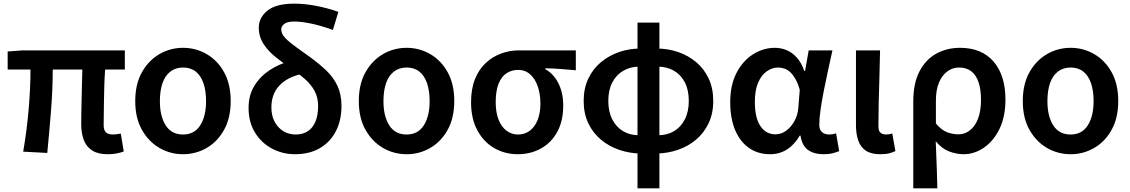

<svg xmlns="http://www.w3.org/2000/svg" viewBox="-20 -831 6193 1052"><path d="M569 14Q517 14 485 -6.5Q453 -27 439 -64Q425 -101 425 -152Q425 -169 425.5 -202Q426 -235 427 -278Q428 -321 429 -366Q430 -411 431 -450H269Q269 -343 259.5 -224Q250 -105 239 7L107 0Q127 -115 137 -232Q147 -349 147 -450H22V-549L104 -555H664V-450H556Q553 -409 551.5 -362Q550 -315 549.5 -271Q549 -227 548.5 -194Q548 -161 548 -146Q548 -117 561 -105.5Q574 -94 599 -94Q612 -94 642 -99L658 -1Q643 5 620.5 9.5Q598 14 569 14Z M983 14Q913 14 853.5 -20.5Q794 -55 757.5 -120Q721 -185 721 -277Q721 -370 757.5 -435Q794 -500 853.5 -534.5Q913 -569 983 -569Q1053 -569 1112.5 -534.5Q1172 -500 1208 -435Q1244 -370 1244 -277Q1244 -185 1208 -120Q1172 -55 1112.5 -20.5Q1053 14 983 14ZM983 -94Q1045 -94 1077 -144Q1109 -194 1109 -277Q1109 -333 1095 -374.5Q1081 -416 1053 -438.5Q1025 -461 983 -461Q942 -461 913 -438.5Q884 -416 870 -374.5Q856 -333 856 -277Q856 -194 888 -144Q920 -94 983 -94Z M1596 14Q1529 14 1471 -16.5Q1413 -47 1377.5 -104Q1342 -161 1342 -240Q1342 -309 1373.5 -360.5Q1405 -412 1456.5 -446Q1508 -480 1568 -496L1628 -424Q1554 -408 1510.5 -362Q1467 -316 1467 -242Q1467 -196 1485.5 -162.5Q1504 -129 1534 -111.5Q1564 -94 1599 -94Q1639 -94 1666.5 -112Q1694 -130 1708.5 -165Q1723 -200 1723 -250Q1723 -298 1703 -334Q1683 -370 1649.5 -399Q1616 -428 1576 -455Q1534 -484 1493 -516Q1452 -548 1425 -588.5Q1398 -629 1398 -680Q1398 -734 1445 -772.5Q1492 -811 1592 -811Q1648 -811 1709.5 -799.5Q1771 -788 1834 -766L1804 -667Q1740 -690 1686.5 -701.5Q1633 -713 1591 -713Q1554 -713 1537.5 -700Q1521 -687 1521 -670Q1521 -645 1543.5 -622Q1566 -599 1602.5 -573Q1639 -547 1682 -516Q1731 -480 1769.5 -443Q1808 -406 1829.5 -359.5Q1851 -313 1851 -250Q1851 -172 1820.5 -112.5Q1790 -53 1733 -19.5Q1676 14 1596 14Z M2208 14Q2138 14 2078.5 -20.5Q2019 -55 1982.5 -120Q1946 -185 1946 -277Q1946 -370 1982.5 -435Q2019 -500 2078.5 -534.5Q2138 -569 2208 -569Q2278 -569 2337.5 -534.5Q2397 -500 2433 -435Q2469 -370 2469 -277Q2469 -185 2433 -120Q2397 -55 2337.5 -20.5Q2278 14 2208 14ZM2208 -94Q2270 -94 2302 -144Q2334 -194 2334 -277Q2334 -333 2320 -374.5Q2306 -416 2278 -438.5Q2250 -461 2208 -461Q2167 -461 2138 -438.5Q2109 -416 2095 -374.5Q2081 -333 2081 -277Q2081 -194 2113 -144Q2145 -94 2208 -94Z M2817 14Q2747 14 2689 -19Q2631 -52 2596 -116Q2561 -180 2561 -271Q2561 -344 2582.5 -397.5Q2604 -451 2641 -485.5Q2678 -520 2725 -537.5Q2772 -555 2823 -555H3135V-446Q3089 -450 3051 -453Q3013 -456 2968 -457V-452Q3014 -426 3040 -374Q3066 -322 3066 -252Q3066 -169 3034 -109.5Q3002 -50 2945 -18Q2888 14 2817 14ZM2818 -94Q2855 -94 2882.5 -114.5Q2910 -135 2925.5 -173Q2941 -211 2941 -264Q2941 -314 2927 -356Q2913 -398 2885.5 -423Q2858 -448 2819 -448Q2783 -448 2755 -429.5Q2727 -411 2711.5 -371.5Q2696 -332 2696 -271Q2696 -216 2711.5 -176Q2727 -136 2755 -115Q2783 -94 2818 -94Z M3487 10Q3428 9 3372.5 -10Q3317 -29 3273 -65.5Q3229 -102 3203.5 -155.5Q3178 -209 3178 -278Q3178 -347 3203.5 -400.5Q3229 -454 3273 -490.5Q3317 -527 3372.5 -546Q3428 -565 3487 -565L3480 -466Q3432 -465 3394.5 -443Q3357 -421 3335 -379.5Q3313 -338 3313 -278Q3313 -219 3335 -176.5Q3357 -134 3394.5 -112Q3432 -90 3480 -90ZM3579 10 3587 -90Q3635 -90 3672.5 -112Q3710 -134 3732 -176.5Q3754 -219 3754 -278Q3754 -338 3732.5 -379.5Q3711 -421 3673.5 -443Q3636 -465 3587 -466L3579 -565Q3640 -565 3695.5 -546Q3751 -527 3794.5 -490.5Q3838 -454 3863 -400.5Q3888 -347 3888 -278Q3888 -209 3862.5 -155.5Q3837 -102 3793.5 -65.5Q3750 -29 3694.5 -10Q3639 9 3579 10ZM3473 201V-707H3593V201Z M4199 14Q4134 14 4085 -19.5Q4036 -53 4008.5 -117Q3981 -181 3981 -272Q3981 -365 4015.5 -431.5Q4050 -498 4106 -533.5Q4162 -569 4226 -569Q4259 -569 4289.5 -556.5Q4320 -544 4345.5 -516Q4371 -488 4387 -442H4391L4411 -555H4541Q4530 -504 4517.5 -447.5Q4505 -391 4494 -335Q4483 -279 4476 -230.5Q4469 -182 4469 -148Q4469 -119 4484.5 -106.5Q4500 -94 4524 -94Q4532 -94 4542 -95.5Q4552 -97 4561 -101L4578 -3Q4564 3 4543 8.5Q4522 14 4493 14Q4439 14 4406.5 -10Q4374 -34 4366 -88H4362Q4302 14 4199 14ZM4229 -95Q4260 -95 4287 -114.5Q4314 -134 4332.5 -167Q4351 -200 4354 -239L4362 -339Q4352 -374 4339 -397Q4326 -420 4311 -434.5Q4296 -449 4278.5 -455Q4261 -461 4243 -461Q4211 -461 4181.5 -440.5Q4152 -420 4134 -378.5Q4116 -337 4116 -273Q4116 -185 4146.5 -140Q4177 -95 4229 -95Z M4803 14Q4753 14 4724 -5.5Q4695 -25 4682.5 -61Q4670 -97 4670 -146V-555H4802Q4801 -486 4798.5 -411Q4796 -336 4794.5 -266Q4793 -196 4793 -139Q4793 -114 4804 -104Q4815 -94 4836 -94Q4843 -94 4852 -95.5Q4861 -97 4869 -100L4886 -3Q4871 4 4852 9Q4833 14 4803 14Z M4984 201V-274Q4984 -375 5018 -440Q5052 -505 5110 -537Q5168 -569 5240 -569Q5359 -569 5424 -493.5Q5489 -418 5489 -286Q5489 -191 5456 -124Q5423 -57 5370.5 -21.5Q5318 14 5260 14Q5220 14 5180 -1.5Q5140 -17 5107 -57Q5109 -11 5110.5 31Q5112 73 5113.5 114.5Q5115 156 5116 201ZM5232 -95Q5266 -95 5294 -116.5Q5322 -138 5338.5 -180Q5355 -222 5355 -284Q5355 -340 5342 -379.5Q5329 -419 5302.5 -440Q5276 -461 5234 -461Q5200 -461 5171 -440Q5142 -419 5125 -379Q5108 -339 5108 -281V-154Q5140 -117 5170.5 -106Q5201 -95 5232 -95Z M5846 14Q5776 14 5716.5 -20.5Q5657 -55 5620.5 -120Q5584 -185 5584 -277Q5584 -370 5620.5 -435Q5657 -500 5716.5 -534.5Q5776 -569 5846 -569Q5916 -569 5975.5 -534.5Q6035 -500 6071 -435Q6107 -370 6107 -277Q6107 -185 6071 -120Q6035 -55 5975.5 -20.5Q5916 14 5846 14ZM5846 -94Q5908 -94 5940 -144Q5972 -194 5972 -277Q5972 -333 5958 -374.5Q5944 -416 5916 -438.5Q5888 -461 5846 -461Q5805 -461 5776 -438.5Q5747 -416 5733 -374.5Q5719 -333 5719 -277Q5719 -194 5751 -144Q5783 -94 5846 -94Z"/></svg>

Font: Noto Sans JP SemiBold
Style: Regular
Weight: 600
Designer: Ryoko NISHIZUKA  (kana, bopomofo & ideographs); Paul D. Hunt (Latin, Greek & Cyrillic); Sandoll Communications , Soo-you
Foundry: Adobe
Version: Version 2.004-H2;hotconv 1.0.118;makeotfexe 2.5.65603